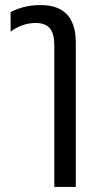

<svg xmlns="http://www.w3.org/2000/svg" viewBox="-20 -547 389 760"><path d="M140 -527C85 -527 44 -511 22 -499V-422C51 -443 83 -456 121 -456C174 -456 195 -428 195 -366V193H280V-379C280 -487 224 -527 140 -527Z"/></svg>

Font: Noto Sans Thai UI Condensed
Style: Regular
Weight: 400
Width: 3
Designer: Monotype Design Team
Foundry: Monotype Imaging Inc.
Version: Version 1.901